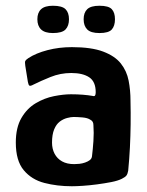

<svg xmlns="http://www.w3.org/2000/svg" viewBox="-20 -641 510 668"><path d="M230 7Q179 7 134.5 -4.5Q90 -16 62.5 -49Q35 -82 35 -145Q35 -197 54.5 -230.5Q74 -264 104.5 -282Q135 -300 168 -306.5Q201 -313 227 -313Q248 -313 267.5 -311.5Q287 -310 304 -307Q313 -304 313 -320Q313 -357 290.5 -372Q268 -387 228 -387Q190 -387 155.5 -373Q121 -359 97 -347Q86 -341 82.5 -343Q79 -345 77 -356L68 -412Q66 -425 68 -429Q70 -433 79 -439Q105 -456 145 -466.5Q185 -477 230 -477Q298 -477 339 -461.5Q380 -446 400.5 -420Q421 -394 427.5 -360.5Q434 -327 434 -291Q435 -249 434.5 -208.5Q434 -168 432 -128Q430 -88 426 -47Q424 -36 420 -30.5Q416 -25 404 -19Q390 -12 367 -7.5Q344 -3 317.5 0.5Q291 4 268 5.5Q245 7 230 7ZM238 -70Q246 -70 256 -71Q266 -72 276 -75.5Q286 -79 292.5 -84Q299 -89 300 -97Q303 -121 305 -150Q307 -179 305 -206Q305 -219 295 -224Q285 -231 266.5 -232.5Q248 -234 236 -234Q227 -234 213.5 -230.5Q200 -227 188 -218Q176 -209 168.5 -191Q161 -173 161 -145Q161 -123 170 -106Q179 -89 196 -79.5Q213 -70 238 -70ZM220 -574Q220 -551 208 -538.5Q196 -526 164 -526Q136 -526 123 -538.5Q110 -551 110 -574Q110 -597 123 -609Q136 -621 164 -621Q196 -621 208 -609Q220 -597 220 -574ZM380 -574Q380 -551 369 -538.5Q358 -526 326 -526Q296 -526 283.5 -538.5Q271 -551 271 -574Q271 -597 283.5 -609Q296 -621 326 -621Q358 -621 369 -609Q380 -597 380 -574Z"/></svg>

Font: Glory Thin
Style: Bold
Weight: 700
Version: Version 1.011